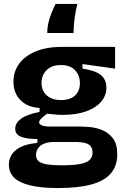

<svg xmlns="http://www.w3.org/2000/svg" viewBox="-20 -768 641 971"><path d="M274 183Q188 183 132.5 169.5Q77 156 51 130Q25 104 25 65Q25 19 61.5 -10Q98 -39 169 -45V-65Q115 -65 86 -76.5Q57 -88 57 -117Q57 -145 85.5 -167Q114 -189 180 -202V-222Q118 -226 83 -262Q48 -298 48 -355Q48 -405 76 -444.5Q104 -484 159.5 -507.5Q215 -531 296 -531H562V-421L397 -444V-421Q461 -412 489.5 -389Q518 -366 518 -325Q518 -284 491 -253Q464 -222 414.5 -204.5Q365 -187 296 -187Q283 -187 268 -188Q253 -189 218 -193Q199 -179 188.5 -168.5Q178 -158 178 -149Q178 -142 185.5 -137Q193 -132 205.5 -130Q218 -128 231 -128H381Q401 -128 433 -125.5Q465 -123 497 -110Q529 -97 551 -68.5Q573 -40 573 13Q573 71 540.5 109Q508 147 441.5 165Q375 183 274 183ZM290 68Q351 68 385 61.5Q419 55 433.5 40.5Q448 26 448 4Q448 -16 439.5 -27Q431 -38 417.5 -42.5Q404 -47 390.5 -48.5Q377 -50 367 -50H241Q199 -46 180.5 -27.5Q162 -9 162 15Q162 37 176 48Q190 59 218.5 63.5Q247 68 290 68ZM288 -262Q336 -262 360 -285.5Q384 -309 384 -347Q384 -387 359.5 -413Q335 -439 288 -439Q242 -439 216 -413.5Q190 -388 190 -348Q190 -323 201.5 -303.5Q213 -284 235 -273Q257 -262 288 -262ZM371 -748Q362 -710 358 -680.5Q354 -651 353 -630.5Q352 -610 352 -601H219Q219 -629 225.5 -655.5Q232 -682 242 -706Q252 -730 261 -748Z"/></svg>

Font: Bricolage Grotesque 96pt ExtraBold
Style: Bold
Weight: 700
Version: Version 1.001;gftools[0.9.33.dev8+g029e19f]